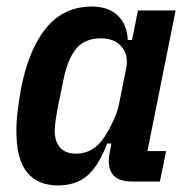

<svg xmlns="http://www.w3.org/2000/svg" viewBox="-20 -554 577 586"><path d="M382 0Q312 0 312 -63Q312 -76 316 -95L320 -116H307Q281 -47 246 -17.5Q211 12 157 12Q95 12 62.5 -28Q30 -68 30 -154Q30 -184 34 -216Q38 -248 43 -277Q66 -401 120 -467.5Q174 -534 260 -534Q311 -534 339.5 -506.5Q368 -479 370 -432H383L401 -522H516L430 -93H487L468 0ZM212 -85Q265 -85 298 -135Q314 -159 326.5 -186.5Q339 -214 344 -240L365 -345Q373 -385 351.5 -411Q330 -437 288 -437Q239 -437 213 -406Q187 -375 174 -312L157 -229Q153 -209 150 -188Q147 -167 147 -155Q147 -122 163.5 -103.5Q180 -85 212 -85Z"/></svg>

Font: IBM Plex Sans Condensed SemiBold
Style: Italic
Weight: 600
Width: 3
Italic angle: -11°
Designer: Mike Abbink, Paul van der Laan, Pieter van Rosmalen
Foundry: Bold Monday
Version: Version 1.3